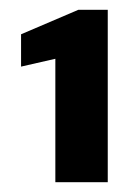

<svg xmlns="http://www.w3.org/2000/svg" viewBox="-20 -724 281 392"><path d="M93 -352V-604L23 -588V-654L140 -704H200V-352Z"/></svg>

Font: DM Sans 20pt ExtraBold
Style: Regular
Weight: 800
Version: Version 4.004;gftools[0.9.30]